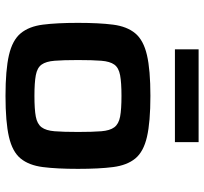

<svg xmlns="http://www.w3.org/2000/svg" viewBox="-42 -691 741 697"><g transform="rotate(90 328.5 -342.5)"><path d="M328 8Q234 8 180 -4.5Q126 -17 101 -47Q76 -77 69.5 -127.5Q63 -178 63 -255Q63 -332 69.5 -382.5Q76 -433 101 -463Q126 -493 180 -505.5Q234 -518 328 -518Q423 -518 477 -505.5Q531 -493 555.5 -463Q580 -433 586.5 -382.5Q593 -332 593 -255Q593 -178 586.5 -127.5Q580 -77 555.5 -47Q531 -17 477 -4.5Q423 8 328 8ZM328 -97Q377 -97 403.5 -102Q430 -107 442 -123Q454 -139 456.5 -170.5Q459 -202 459 -255Q459 -308 456.5 -339.5Q454 -371 442 -387Q430 -403 403.5 -408Q377 -413 328 -413Q280 -413 253 -408Q226 -403 214.5 -387Q203 -371 200.5 -339.5Q198 -308 198 -255Q198 -202 200.5 -170.5Q203 -139 214.5 -123Q226 -107 253 -102Q280 -97 328 -97ZM159 -607V-693H496V-607Z"/></g></svg>

Font: Saira Expanded SemiBold
Style: Regular
Weight: 600
Width: 7
Designer: Hector Gatti with collaboration of the Omnibus-Type team
Foundry: Omnibus-Type
Version: Version 1.100; ttfautohint (v1.8.3)